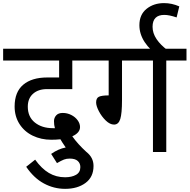

<svg xmlns="http://www.w3.org/2000/svg" viewBox="-40 -969 1209 1224"><path d="M137.2 -289.1Q137.2 -224.1 182.1 -188Q227.1 -151.9 296.9 -151.9H310.1Q304.2 -170.9 304.2 -196.8Q304.2 -217.8 318.1 -233.4Q332 -249 359.9 -249Q388.7 -249 414.3 -236.1Q439.9 -223.1 455.1 -202.1Q470.2 -181.2 470.2 -159.2Q470.2 -122.1 420.9 -100.1Q455.1 -51.3 511.2 0Q556.2 35.2 556.2 88.9Q556.2 159.7 505.1 197.3Q454.1 234.9 375 234.9Q303.2 234.9 239.5 200.4Q175.8 166 127 94.2L184.1 48.8Q225.1 106 271.5 133.5Q317.9 161.1 375 161.1Q417 161.1 444.6 145.5Q472.2 129.9 472.2 96.2Q472.2 72.3 455.6 57.1Q439 42 404.8 42Q383.8 42 367.9 48.1Q352.1 54.2 323.2 70.8L286.1 12.2Q332 -20 378.9 -28.8Q354 -64.9 345.2 -81.1Q318.4 -78.1 287.1 -78.1Q222.2 -78.1 168.7 -104Q115.2 -129.9 84.2 -178.5Q53.2 -227.1 53.2 -290Q53.2 -382.8 108.2 -429Q163.1 -475.1 261.2 -475.1H336.9V-583H-20V-658.2H563V-583H420.9V-400.9H258.8Q204.1 -400.9 170.7 -371.3Q137.2 -341.8 137.2 -289.1Z M1020 -583V0H935.1V-583H737.8V-331.1Q737.8 -246.1 726.8 -210.4Q715.8 -174.8 687 -174.8Q661.1 -174.8 634.5 -200.4Q607.9 -226.1 590.3 -260Q572.8 -293.9 572.8 -315.9Q572.8 -343.8 590.8 -352.3Q608.9 -360.8 652.8 -360.8V-583H522.9V-658.2H1148.9V-583Z M848.6 -808.1Q848.6 -876 894.3 -912.6Q939.9 -949.2 1005.9 -949.2Q1055.7 -949.2 1103 -928.2L1085.9 -857.9Q1038.1 -874 1007.8 -874Q932.6 -874 932.6 -797.9Q932.6 -757.8 957.8 -720Q982.9 -682.1 1029.8 -647.9L982.9 -602.1Q848.6 -696.3 848.6 -808.1Z"/></svg>

Font: Sarala
Style: Regular
Weight: 400
Designer: Andres Torresi
Foundry: Huerta Tipografica
Version: Version 1.004;PS 001.003;hotconv 1.0.70;makeotf.lib2.5.58329